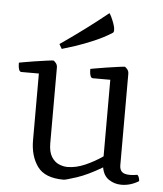

<svg xmlns="http://www.w3.org/2000/svg" viewBox="-51 -725 665 782"><g transform="rotate(5 281.5 -334.0)"><path d="M238 12Q161 12 130.5 -30.5Q100 -73 100 -137V-410H29Q22 -410 19 -418Q16 -426 15.5 -435Q15 -444 15 -447Q15 -447 34 -450.5Q53 -454 79 -458Q105 -462 127 -465Q149 -468 155 -468Q160 -465 165.5 -458Q171 -451 171 -440V-131Q171 -96 183.5 -76Q196 -56 214 -48.5Q232 -41 249 -41Q284 -41 321.5 -57.5Q359 -74 392 -97V-410H321Q314 -410 311 -418Q308 -426 307.5 -435Q307 -444 307 -447Q307 -447 326 -450.5Q345 -454 371 -458Q397 -462 419 -465Q441 -468 447 -468Q452 -465 457.5 -458Q463 -451 463 -440V-67Q463 -49 472.5 -40Q482 -31 506 -31Q518 -31 536 -34Q541 -29 543 -21.5Q545 -14 545 -9Q511 12 474 12Q446 12 423 -3Q400 -18 394 -52Q335 -17 290.5 -2.5Q246 12 238 12ZM184 -518 173 -537Q173 -537 201 -556.5Q229 -576 273.5 -609Q318 -642 365 -680Q368 -677 374 -664.5Q380 -652 385 -637.5Q390 -623 390 -613Q390 -604 385 -601Q352 -580 312 -563Q272 -546 237 -534.5Q202 -523 184 -518Z"/></g></svg>

Font: Mate
Style: Regular
Weight: 400
Designer: Eduardo Rodriguez Tunni
Foundry: Eduardo Rodriguez Tunni
Version: Version 1.003; ttfautohint (v1.8.4.7-5d5b);gftools[0.9.24]